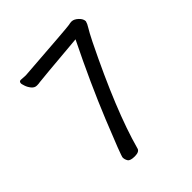

<svg xmlns="http://www.w3.org/2000/svg" viewBox="-197 -842 993 993"><g transform="rotate(-45 300.0 -345.5)"><path d="M221 17Q188 17 180 4Q172 -9 172 -23Q172 -35 249 -224Q326 -413 432 -628Q154 -604 145 -602Q136 -600 122 -600Q105 -600 93 -615Q81 -630 76 -646Q71 -662 71 -665Q71 -680 83 -680L119 -678Q450 -702 461 -705Q472 -708 484 -708Q501 -707 518.5 -690.5Q536 -674 536 -656Q532 -641 520.5 -623Q509 -605 485 -557Q318 -217 260 -4Q256 17 221 17Z"/></g></svg>

Font: LXGW WenKai Lite Medium
Style: Regular
Weight: 500
Designer: LXGW / Fontworks Inc.
Foundry: LXGW / Fontworks Inc.
Version: Version 1.511; March 25, 2025